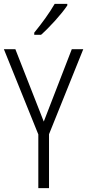

<svg xmlns="http://www.w3.org/2000/svg" viewBox="-20 -967 448 987"><path d="M326 -939V-947H261C234 -900 196 -848 156 -799V-788H191C234 -826 297 -895 326 -939ZM205 -342 59 -714H0L177 -276V0H232V-277L408 -714H349Z"/></svg>

Font: Noto Sans Myanmar Condensed Light
Style: Regular
Weight: 300
Width: 3
Designer: Monotype Design Team
Foundry: Monotype Imaging Inc.
Version: Version 2.107